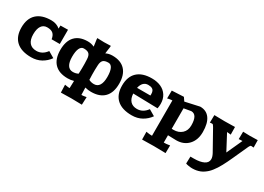

<svg xmlns="http://www.w3.org/2000/svg" viewBox="-9 -1651 3885 2821"><g transform="rotate(30 1933.5 -240.0)"><path d="M350.1 -609.9Q439.5 -609.9 501 -557.1Q501 -581.1 502 -594.2L502.9 -609.9L629.9 -611.8V-370.1H491.2Q482.4 -431.2 449.7 -460.7Q417 -490.2 350.1 -490.2Q287.1 -490.2 253.7 -441.4Q220.2 -392.6 220.2 -299.8Q220.2 -207 261 -158.4Q301.8 -109.9 379.9 -109.9Q480.5 -109.9 547.9 -203.1L651.9 -142.1Q603.5 -73.2 529.3 -31.7Q455.1 9.8 359.9 9.8Q193.8 9.8 106.9 -69.3Q20 -148.4 20 -299.8Q20 -451.2 104.7 -530.5Q189.5 -609.9 350.1 -609.9Z M969.7 -609.9Q1031.2 -609.9 1079.6 -585L1078.6 -600.1Q1077.6 -618.2 1070.6 -658.7Q1063.5 -699.2 1063.5 -721.2L1178.7 -717.8L1293.5 -721.2Q1293.5 -699.2 1286.6 -658.7Q1279.8 -618.2 1278.8 -600.1L1277.8 -585Q1326.2 -609.9 1387.7 -609.9Q1528.8 -609.9 1603.3 -530.5Q1677.7 -451.2 1677.7 -299.8Q1677.7 -148.4 1600.8 -69.3Q1523.9 9.8 1377.4 9.8Q1325.2 9.8 1274.9 -3.9L1278.8 119.1Q1304.2 119.1 1337.9 112.8L1361.8 108.9L1356.4 240.2L1178.7 236.8L1000.5 240.2L995.6 108.9L1019.5 112.8Q1053.2 119.1 1078.6 119.1L1082.5 -3.9Q1032.2 9.8 979.5 9.8Q833 9.8 756.3 -69.3Q679.7 -148.4 679.7 -299.8Q679.7 -451.2 754.2 -530.5Q828.6 -609.9 969.7 -609.9ZM879.9 -299.8Q879.9 -206.5 910.4 -158.2Q940.9 -109.9 999.5 -109.9Q1048.3 -109.9 1087.9 -130.9L1090.8 -220.2V-299.8L1087.9 -377.9Q1085.4 -437 1059.8 -463.6Q1034.2 -490.2 969.7 -490.2Q926.3 -490.2 903.1 -441.4Q879.9 -392.6 879.9 -299.8ZM1266.6 -220.2 1269.5 -130.9Q1309.1 -109.9 1357.9 -109.9Q1416.5 -109.9 1447 -158.2Q1477.5 -206.5 1477.5 -299.8Q1477.5 -392.6 1454.3 -441.4Q1431.2 -490.2 1387.7 -490.2Q1323.2 -490.2 1297.6 -463.6Q1272 -437 1269.5 -377.9L1266.6 -299.8Z M2057.1 -609.9Q2144 -609.9 2210.7 -580.1Q2277.3 -550.3 2315.7 -490.5Q2354 -430.7 2354 -348.1Q2354 -310.1 2346.2 -270L1928.2 -279.8Q1932.6 -197.3 1973.1 -153.6Q2013.7 -109.9 2086.9 -109.9Q2187.5 -109.9 2254.9 -203.1L2358.9 -142.1Q2310.5 -73.2 2236.3 -31.7Q2162.1 9.8 2066.9 9.8Q1900.9 9.8 1814 -69.3Q1727.1 -148.4 1727.1 -299.8Q1727.1 -451.2 1811.8 -530.5Q1896.5 -609.9 2057.1 -609.9ZM1935.1 -379.9H2161.1Q2162.1 -387.7 2162.1 -401.9Q2162.1 -432.6 2153.8 -452.9Q2145.5 -473.1 2129.9 -482.9Q2114.3 -492.7 2097.4 -496.3Q2080.6 -500 2057.1 -500Q2009.8 -500 1978.5 -468.8Q1947.3 -437.5 1935.1 -379.9Z M2377 109.9 2400.9 113.8Q2434.6 120.1 2477.1 120.1V-479Q2457 -479 2420.9 -472.2L2395 -465.8L2397 -600.1L2597.2 -609.9L2636.7 -551.8L2877.9 -605Q2984.4 -605 3040.8 -526.6Q3097.2 -448.2 3097.2 -299.8Q3097.2 -163.1 3020.3 -81.5Q2943.4 0 2816.9 0L2676.8 -3.9V120.1Q2721.2 120.1 2754.9 113.8L2778.8 109.9L2776.9 241.2L2577.1 237.8L2378.9 241.2ZM2676.8 -113.8 2707 -112.8Q2792.5 -112.8 2847.2 -162.6Q2901.9 -212.4 2901.9 -299.8Q2901.9 -481.9 2796.9 -481.9L2676.8 -460.9Z M3115.7 222.2 3119.1 103H3178.7Q3282.2 103 3343 73Q3403.8 43 3403.8 -17.1Q3403.8 -55.7 3376 -106.9L3190.9 -438Q3177.2 -461.9 3170.4 -469Q3163.6 -476.1 3151.9 -476.1Q3145 -476.1 3132.6 -474.4Q3120.1 -472.7 3116.7 -472.2L3119.1 -601.1L3293.9 -598.1L3468.8 -601.1L3470.7 -472.2L3446.8 -475.1Q3422.4 -479 3404.8 -479L3545.9 -212.9L3667 -478Q3644.5 -478 3628.9 -476.1L3605 -474.1L3606.9 -601.1L3714.8 -598.1L3855 -601.1L3856.9 -476.1Q3820.3 -479 3819.8 -479Q3807.1 -479 3801 -472.9Q3794.9 -466.8 3785.2 -446.8L3668.9 -190.9Q3647 -143.1 3628.9 -105.7Q3610.8 -68.4 3589.6 -29.1Q3568.4 10.3 3549.1 39.8Q3529.8 69.3 3507.1 98.6Q3484.4 127.9 3461.7 148.7Q3439 169.4 3412.4 187.5Q3385.7 205.6 3357.2 216.8Q3328.6 228 3295.9 234.1Q3263.2 240.2 3227.1 240.2Q3200.2 240.2 3165 234.6Q3129.9 229 3115.7 222.2Z"/></g></svg>

Font: Zantroke
Style: Regular
Weight: 500
Foundry: gluk
Version: Version 0.36